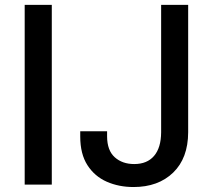

<svg xmlns="http://www.w3.org/2000/svg" viewBox="-20 -747 861 777"><path d="M189.6 -727.3V0H79.9V-727.3ZM632.1 -727.3H741.5V-211.6Q741.1 -106.9 680.8 -48.5Q620.4 9.9 520.2 9.9Q461.3 9.9 412.3 -11.5Q363.3 -33 334 -78.3Q304.7 -123.6 304.7 -194.6V-215.9H413.4V-194.6Q413.7 -138.1 444.4 -110.6Q475.1 -83.1 523.1 -83.1Q575.3 -83.1 603.5 -116.1Q631.7 -149.1 632.1 -211.6Z"/></svg>

Font: Inter Zeller Medium
Style: Regular
Weight: 500
Designer: Rasmus Andersson; Joe Bland
Foundry: zeller
Version: Version 3.015;git-dec3a8cb1